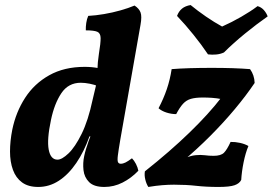

<svg xmlns="http://www.w3.org/2000/svg" viewBox="-20 -732 1081 761"><path d="M393.7 9Q352.4 9 333.2 -10.2Q314 -29.4 310.9 -57.8Q307.8 -86.3 313.7 -113.2Q316.2 -125.8 320.9 -141.5Q325.6 -157.3 331.6 -173.8Q337.6 -190.4 343.2 -204.2L372.5 -395Q365.3 -419 366 -452.1Q366.7 -485.3 372.1 -519.4Q379.1 -561.6 378.8 -581.1Q378.5 -600.5 365.6 -606.1Q352.6 -611.7 320.1 -611.7Q319.6 -625.9 321.9 -641.3Q324.2 -656.8 329.7 -669Q358.8 -670.5 392.3 -676.2Q425.9 -681.9 457.6 -690.9Q489.4 -699.9 513.3 -710Q531.4 -698.2 537.2 -682.4Q542.9 -666.7 536.9 -633.5L457 -179.6Q449.6 -136 447.1 -115.5Q444.6 -94.9 447.9 -88.9Q451.1 -83 458.6 -83Q467.5 -83 477.3 -87.9Q487.2 -92.8 503.1 -104.6Q511.6 -96.1 518.8 -82.3Q525.9 -68.5 528.4 -55.3Q500.2 -25.8 465.8 -8.4Q431.4 9 393.7 9ZM411.7 -450.3 368.1 -390.1Q355.2 -396.5 335.6 -400.2Q316.1 -404 300.3 -404Q250.8 -404 223.1 -362.5Q195.4 -321 182 -256.4Q165.6 -179.2 173 -139.2Q180.5 -99.2 207.9 -99.2Q225.4 -99.2 251.4 -123.9Q277.4 -148.6 303.5 -201.3Q329.5 -254 346.9 -336L365.9 -416L403.5 -409L354.8 -191.3H334.5Q313.4 -131.4 282.4 -86Q251.5 -40.6 213.5 -15.8Q175.6 9 131.5 9Q91.9 9 67.4 -9Q42.8 -27 31.3 -58.8Q19.7 -90.5 19.7 -131.5Q19.7 -172.6 28.6 -217.7Q43 -287.9 79.5 -344.2Q115.9 -400.6 175.3 -433.8Q234.7 -467 315.4 -467Q343.9 -467 368.9 -462.2Q393.9 -457.4 411.7 -450.3ZM567.9 9Q559.8 -3.7 555.8 -20.7Q551.7 -37.8 554.3 -52.9Q654.5 -132.3 731.1 -206.6Q807.7 -280.8 857.8 -346L859.3 -339Q838.8 -343 820.7 -344.2Q802.6 -345.5 783.9 -345.5Q754.8 -345.5 736.7 -340.2Q718.7 -335 705.7 -320.9Q692.7 -306.9 678.3 -279.7Q659 -279.7 639.5 -286Q620.1 -292.3 608.4 -303Q628.1 -340.4 641.2 -378.7Q654.2 -417 660.3 -458Q690.8 -460.5 732.4 -461.8Q774 -463 818.9 -463Q863.3 -463 901.9 -461.8Q940.6 -460.5 971.1 -458Q988.3 -434.2 989.3 -403.2Q955.8 -353.6 911.2 -300.1Q866.6 -246.6 813.4 -193.2Q760.3 -139.9 700.3 -89.6L706.8 -102.9Q734.8 -114.9 754.9 -116.9Q775 -118.9 791.8 -116.7Q808.6 -114.4 826.8 -114.4Q855.6 -114.4 867.8 -126.7Q880 -139 893.9 -169.5Q912.7 -169.9 931.8 -165.6Q950.8 -161.3 964.6 -153.3Q953 -125.7 945.5 -88.6Q938 -51.6 936.1 -18.9Q929.1 -4.7 909.8 2.1Q890.5 9 845.3 9Q797.5 9 757.7 4.5Q717.9 0 669.8 0Q647.6 0 622.8 2Q598 4 567.9 9ZM804.4 -516.5Q778.8 -554.6 746.9 -594.2Q715.1 -633.9 681.7 -668.9Q688.4 -687.2 701.5 -697.9Q714.5 -708.5 735.5 -712Q763.4 -689.1 796.3 -666.4Q829.2 -643.8 860.3 -626.8Q899.1 -644.1 935.7 -665.2Q972.4 -686.2 1000.9 -707.7Q1015.6 -703.6 1025.8 -692.1Q1035.9 -680.7 1040.9 -667Q997.8 -636.9 951.5 -599.2Q905.1 -561.5 867.7 -524.1Q853.5 -517.5 836.9 -516Q820.3 -514.4 804.4 -516.5Z"/></svg>

Font: Vollkorn
Style: Italic
Weight: 400
Italic angle: -11°
Designer: Friedrich Althausen
Foundry: Friedrich Althausen
Version: Version 5.001